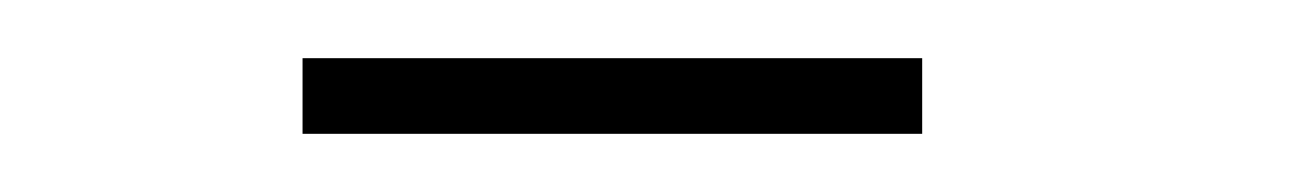

<svg xmlns="http://www.w3.org/2000/svg" viewBox="-20 -670 450 66"><path d="M84 -624V-650H297V-624Z"/></svg>

Font: Piazzolla Thin
Style: Regular
Weight: 100
Designer: Juan Pablo del Peral
Foundry: Huerta Tipografica
Version: Version 1.330